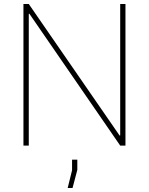

<svg xmlns="http://www.w3.org/2000/svg" viewBox="-20 -731 748 964"><path d="M609.9 0H583.5L127.4 -662.1L124.5 -661.1V0H97.7V-710.9H124.5L580.6 -50.3L583.5 -51.3V-710.9H609.9ZM341.8 70.8H368.2V122.1L344.2 212.9H319.8L341.8 124Z"/></svg>

Font: Roboto-Thin
Style: Regular
Weight: 250
Designer: Google
Version: Version 1.100141; 2013; ttfautohint (v0.94.14-c901) -l 8 -r 